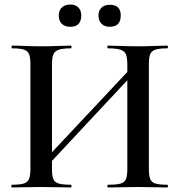

<svg xmlns="http://www.w3.org/2000/svg" viewBox="-20 -826 790 846"><path d="M166 -71 147 -89 587 -558 605 -541ZM32 0Q30 0 30 -6Q30 -12 32 -12Q67 -12 84 -17Q101 -22 107.5 -37Q114 -52 114 -81V-544Q114 -573 108 -587.5Q102 -602 85 -607.5Q68 -613 33 -613Q31 -613 31 -619Q31 -625 33 -625Q59 -625 91 -623.5Q123 -622 158 -622Q201 -622 234 -623.5Q267 -625 293 -625Q295 -625 295 -619Q295 -613 293 -613Q258 -613 239.5 -607Q221 -601 215 -586Q209 -571 209 -542V-81Q209 -52 215 -37Q221 -22 239.5 -17Q258 -12 293 -12Q295 -12 295 -6Q295 0 293 0Q266 0 233.5 -1Q201 -2 158 -2Q123 -2 90 -1Q57 0 32 0ZM456 0Q453 0 453 -6Q453 -12 456 -12Q493 -12 511 -17Q529 -22 535 -37Q541 -52 541 -81V-542Q541 -571 535 -586Q529 -601 511 -607Q493 -613 456 -613Q453 -613 453 -619Q453 -625 456 -625Q481 -625 513.5 -623.5Q546 -622 589 -622Q624 -622 658 -623.5Q692 -625 717 -625Q720 -625 720 -619Q720 -613 717 -613Q683 -613 665.5 -607.5Q648 -602 642 -587.5Q636 -573 636 -544V-81Q636 -52 642 -37Q648 -22 665.5 -17Q683 -12 717 -12Q720 -12 720 -6Q720 0 717 0Q692 0 658 -1Q624 -2 589 -2Q546 -2 513.5 -1Q481 0 456 0ZM290 -708Q266 -708 252.5 -721Q239 -734 239 -758Q239 -780 252.5 -793Q266 -806 290 -806Q313 -806 325.5 -793Q338 -780 338 -758Q338 -708 290 -708ZM464 -708Q441 -708 427.5 -721Q414 -734 414 -758Q414 -780 427.5 -792.5Q441 -805 464 -805Q512 -805 512 -758Q512 -708 464 -708Z"/></svg>

Font: Cormorant SemiBold
Style: Regular
Weight: 600
Designer: Christian Thalmann (Catharsis Fonts)
Foundry: Catharsis Fonts
Version: Version 4.000